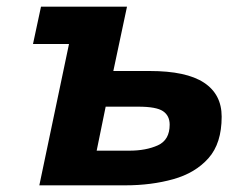

<svg xmlns="http://www.w3.org/2000/svg" viewBox="-20 -556 741 576"><path d="M98 0 187 -424H79L103 -536H361L320 -343H429Q539 -343 592 -308Q645 -273 645 -206Q645 -126 605.5 -81.5Q566 -37 500 -18.5Q434 0 356 0ZM270 -104H368Q418 -104 453.5 -120Q489 -136 489 -182Q489 -209 469 -222.5Q449 -236 395 -236H297Z"/></svg>

Font: Geist
Style: Bold Italic
Weight: 700
Italic angle: -12°
Designer: Basement.studio, Andrés Briganti, Mateo Zaragoza
Foundry: Basement.studio, Vercel, Andrés Briganti, Guido Ferreyra, Mateo Zaragoza
Version: Version 1.500; ttfautohint (v1.8.4.7-5d5b)